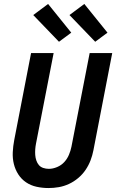

<svg xmlns="http://www.w3.org/2000/svg" viewBox="-20 -938 590 970"><path d="M225 12Q194 12 164.5 5.5Q135 -1 111.5 -17Q88 -33 72.5 -57Q57 -81 50 -109.5Q43 -138 44.5 -169Q46 -200 52 -231L137 -670H251L162 -213Q159 -198 158 -183.5Q157 -169 158 -155Q159 -141 163.5 -127.5Q168 -114 176.5 -104Q185 -94 198.5 -89.5Q212 -85 227 -85Q247 -85 268.5 -94Q290 -103 305 -119.5Q320 -136 328.5 -156.5Q337 -177 341 -197L433 -670H547L452 -179Q447 -153 437.5 -128Q428 -103 412.5 -80Q397 -57 375 -38.5Q353 -20 328 -8.5Q303 3 277 7.5Q251 12 225 12ZM461 -727 331 -862 406 -918 523 -773ZM278 -727 148 -862 223 -918 340 -773Z"/></svg>

Font: Lode
Style: Bold Italic
Weight: 700
Italic angle: -11°
Monospace: yes
Designer: Belleve Invis
Foundry: Belleve Invis
Version: Version 29.2.0; ttfautohint (v1.8.3)